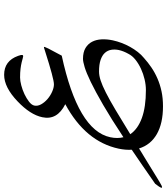

<svg xmlns="http://www.w3.org/2000/svg" viewBox="-232 -552 785 900"><g transform="rotate(-90 160.0 -101.5)"><path d="M338.9 181.2Q318.4 199.7 294.4 216.1Q270.5 232.4 242.4 244.6Q214.4 256.8 182.1 263.7Q149.9 270.5 112.3 270.5Q32.2 270.5 -18.3 241.5Q-68.8 212.4 -85.4 158.2Q-89.8 161.1 -101.8 168.5Q-113.8 175.8 -129.9 185.5Q-146 195.3 -163.8 206.3Q-181.6 217.3 -198 227.3Q-214.4 237.3 -227.5 245.4Q-240.7 253.4 -246.6 256.8Q-261.7 266.1 -267.1 266.1Q-270.5 266.1 -269.5 262.7Q-268.6 258.8 -263.7 251.2Q-258.8 243.7 -251 233.9Q-206.5 202.6 -167.2 175.8Q-127.9 148.9 -91.3 124Q-93.3 95.7 -86.4 63Q-53.2 -92.8 122.1 -187.5Q45.9 -225.6 61 -295.4Q72.8 -351.6 135.3 -411.1Q201.2 -474.1 259.8 -474.1Q325.2 -474.1 348.6 -408.7Q354 -394 352.5 -388.7Q352.1 -384.8 347.2 -384.8Q344.2 -384.8 336.9 -387Q329.6 -389.2 317.6 -392.1Q305.7 -395 288.3 -397.2Q271 -399.4 247.1 -399.4Q231.9 -399.4 210.4 -393.8Q189 -388.2 168.9 -378.7Q148.9 -369.1 133.8 -357.4Q118.7 -345.7 115.7 -333Q112.3 -317.4 121.3 -301Q130.4 -284.7 145.8 -271.2Q161.1 -257.8 180.2 -249.3Q199.2 -240.7 215.3 -240.7Q240.7 -240.7 369.1 -281.7Q377.4 -284.7 382.3 -285.9Q387.2 -287.1 388.7 -287.6Q391.1 -287.6 390.6 -284.2Q389.6 -280.8 382.8 -266.6L349.6 -204.1Q-0.5 -128.4 -32.7 22.9Q-40 57.1 -32.7 85Q55.2 26.9 118.9 -10Q182.6 -46.9 226.1 -67.9Q269.5 -88.9 295.7 -96.7Q321.8 -104.5 334.5 -104.5Q365.7 -104.5 385.3 -92.8Q404.8 -81.1 414.8 -61.8Q424.8 -42.5 426 -17.1Q427.2 8.3 421.4 35.2Q417 55.7 409.2 76.4Q401.4 97.2 390.6 116.5Q379.9 135.7 366.9 152.3Q354 168.9 338.9 181.2ZM188.5 190.4Q212.4 190.4 238.5 184.3Q264.6 178.2 288.3 167.2Q312 156.2 330.6 141.4Q349.1 126.5 357.9 108.9Q364.3 97.7 368.9 86.2Q373.5 74.7 376 63.5Q379.9 44.4 377 27.6Q374 10.7 362.5 -2Q351.1 -14.6 329.6 -22Q308.1 -29.3 275.4 -29.3Q256.3 -29.3 233.2 -21.7Q210 -14.2 176.3 2.9Q142.6 20 95.2 48.1Q47.9 76.2 -18.6 117.2Q5.9 152.8 57.6 171.6Q109.4 190.4 188.5 190.4Z"/></g></svg>

Font: XB Kayhan
Style: Italic
Weight: 400
Italic angle: -12°
Designer: Behnam
Foundry: Irmug
Version: Version 7.300 2009